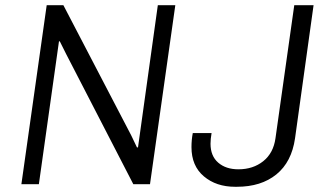

<svg xmlns="http://www.w3.org/2000/svg" viewBox="-20 -706 1258 736"><path d="M483 -187 505 -141H509L585 -686H652L555 0H491L234 -498L209 -548L206 -547L129 0H62L159 -686H223ZM1111 -176Q1098 -85 1039.5 -37.5Q981 10 888 10H881Q809 10 761.5 -30Q714 -70 714 -142Q714 -170 719 -196H791Q787 -173 787 -155Q787 -108 816.5 -82.5Q846 -57 894 -57Q950 -57 989 -88Q1028 -119 1036 -176L1108 -686H1182Z"/></svg>

Font: Chivo Light Italic
Style: Regular
Weight: 300
Italic angle: -8.05°
Designer: Hector Gatti
Foundry: Omnibus-Type
Version: Version 1.007